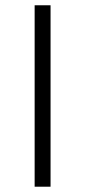

<svg xmlns="http://www.w3.org/2000/svg" viewBox="-20 -705 322 725"><path d="M170.9 0H110.8V-685.1H170.9Z"/></svg>

Font: FiraSans-Light
Style: Regular
Weight: 300
Designer: Carrois Corporate & Edenspiekermann AG
Foundry: Carrois Corporate GbR & Edenspiekermann AG
Version: Version 3.106;PS 003.106;hotconv 1.0.70;makeotf.lib2.5.58329